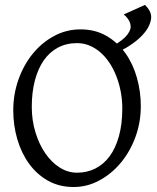

<svg xmlns="http://www.w3.org/2000/svg" viewBox="-20 -750 640 785"><path d="M598.1 -679.7Q598.1 -665.5 589.8 -646.2Q581.5 -627 561.5 -605.5Q541.5 -584 507.8 -562Q496.1 -554.2 481.4 -546.9Q487.3 -540 492.7 -532.7Q523.9 -488.8 539.8 -432.1Q555.7 -375.5 555.7 -315.9Q555.7 -249.5 533.7 -189.7Q511.7 -129.9 473.9 -84.5Q436 -39.1 386.2 -12.2Q336.4 14.6 280.8 14.6Q222.2 14.6 176.3 -11.2Q130.4 -37.1 98.9 -80.6Q67.4 -124 50.8 -180.7Q34.2 -237.3 34.2 -298.8Q34.2 -365.2 55.7 -425.3Q77.1 -485.4 114.3 -530.8Q151.4 -576.2 201.4 -603Q251.5 -629.9 309.1 -629.9Q369.6 -629.9 415.5 -603Q438.5 -589.8 458 -571.8Q459 -572.8 460.4 -573.7Q479 -585.4 491 -597.4Q502.9 -609.4 508.5 -620.4Q514.2 -631.3 514.2 -640.1Q514.2 -654.3 506.8 -667Q499.5 -679.7 485.8 -690.9L572.8 -730Q584 -719.2 591.1 -706.5Q598.1 -693.8 598.1 -679.7ZM480 -307.1Q480 -340.8 473.9 -373.8Q467.8 -406.7 456.5 -436.3Q445.3 -465.8 429 -491Q412.6 -516.1 392.1 -534.4Q371.6 -552.7 347.2 -563.2Q322.8 -573.7 294.9 -573.7Q251.5 -573.7 217 -555.4Q182.6 -537.1 158.9 -503.2Q135.3 -469.2 122.6 -420.9Q109.9 -372.6 109.9 -313Q109.9 -258.3 124.8 -209.5Q139.6 -160.6 164.8 -123.8Q189.9 -86.9 223.6 -65.4Q257.3 -43.9 294.9 -43.9Q335.4 -43.9 369.4 -60.8Q403.3 -77.6 428 -110.8Q452.6 -144 466.3 -193.4Q480 -242.7 480 -307.1Z"/></svg>

Font: Gentium Plus
Style: Regular
Weight: 400
Designer: J. Victor Gaultney, Annie Olsen, Iska Routamaa
Foundry: SIL International
Version: Version 1.510